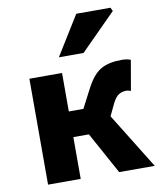

<svg xmlns="http://www.w3.org/2000/svg" viewBox="-90 -900 820 973"><g transform="rotate(-10 320.0 -414.0)"><path d="M78 -545H246V-347H321L372 -445Q407 -512 448 -535Q489 -558 554 -558Q583 -558 601 -550L574 -395Q559 -400 552 -400Q529 -400 512 -389.5Q495 -379 479 -347L450 -286L627 0H444L326 -215H246V0H78ZM369 -828H545L554 -810L371 -626H244Z"/></g></svg>

Font: Nebula Sans Bold
Style: Regular
Weight: 700
Designer: Paul D. Hunt for Adobe (as Source Sans)
Foundry: Nebula Entertainment & Broadcasting LLC
Version: Version 1.010